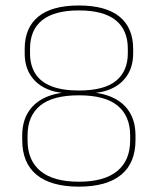

<svg xmlns="http://www.w3.org/2000/svg" viewBox="-20 -669 575 700"><path d="M267.5 11.5Q216.5 11.5 177.8 0.5Q139 -10.5 113 -32Q87 -53.5 74 -85.2Q61 -117 61 -158.5V-174.5Q61 -223 81 -257Q101 -291 137.8 -310Q174.5 -329 224.5 -332.5V-329Q178 -331 143.2 -348.5Q108.5 -366 89.2 -398Q70 -430 70 -475V-490.5Q70 -568 119.8 -608.5Q169.5 -649 267.5 -649Q365.5 -649 415.5 -608.5Q465.5 -568 465.5 -490.5V-475Q465.5 -430 446.2 -398Q427 -366 392.2 -348.5Q357.5 -331 310.5 -329V-332.5Q361 -329 397.8 -310Q434.5 -291 454.2 -257Q474 -223 474 -174.5V-158.5Q474 -117 461 -85.2Q448 -53.5 422 -32Q396 -10.5 357.5 0.5Q319 11.5 267.5 11.5ZM267.5 -6.5Q360 -6.5 407.2 -45.2Q454.5 -84 454.5 -157V-175.5Q454.5 -246 408.8 -283.8Q363 -321.5 267.5 -321.5Q172 -321.5 126.2 -283.8Q80.5 -246 80.5 -175.5V-157Q80.5 -84 127.8 -45.2Q175 -6.5 267.5 -6.5ZM267.5 -339Q359.5 -339 402.8 -374.2Q446 -409.5 446 -474.5V-491.5Q446 -560 401.5 -595.5Q357 -631 267.5 -631Q178.5 -631 134 -595.5Q89.5 -560 89.5 -491.5V-474.5Q89.5 -431.5 108.5 -401Q127.5 -370.5 167 -354.8Q206.5 -339 267.5 -339Z"/></svg>

Font: Anek Tamil Thin
Style: Regular
Weight: 250
Designer: Aadarsh Rajan (Tamil), Yesha Goshar (Latin)
Foundry: Ek Type
Version: Version 1.003